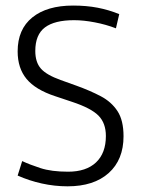

<svg xmlns="http://www.w3.org/2000/svg" viewBox="-20 -655 498 680"><path d="M219.2 4.9Q173.3 4.9 128.2 -5.1Q83 -15.1 42.5 -33.2L58.6 -84.5Q84.5 -72.3 123.3 -59.6Q162.1 -46.9 221.2 -46.9Q285.2 -46.9 320.1 -79.8Q355 -112.8 355 -173.3Q355 -218.8 328.9 -245.4Q302.7 -272 234.9 -294.4L174.8 -314.5Q105.5 -337.4 74 -375.5Q42.5 -413.6 42.5 -473.1Q42.5 -551.3 94.5 -593.3Q146.5 -635.3 238.8 -635.3Q286.1 -635.3 325.7 -627.7Q365.2 -620.1 402.3 -605L390.6 -554.7Q355 -568.4 315.4 -575.9Q275.9 -583.5 242.2 -583.5Q173.3 -583.5 139.2 -557.9Q105 -532.2 105 -474.6Q105 -434.6 124.8 -412.1Q144.5 -389.6 194.8 -371.6L250.5 -351.6Q299.3 -334 336.9 -314.2Q374.5 -294.4 396 -261.7Q417.5 -229 417.5 -172.4Q417.5 -89.4 365 -42.2Q312.5 4.9 219.2 4.9Z"/></svg>

Font: Anaheim
Style: Regular
Weight: 400
Designer: Vernon Adams
Foundry: Vernon Adams
Version: Version 2.001